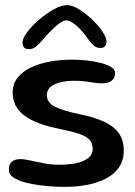

<svg xmlns="http://www.w3.org/2000/svg" viewBox="-20 -713 528 750"><path d="M234 17Q203 17 169.5 14.2Q136 11.5 106.5 6Q77 0.5 56.5 -7.5Q38 -15 26.2 -24.5Q14.5 -34 14.5 -51.5Q14.5 -71 26 -81.2Q37.5 -91.5 59.5 -91.5Q75 -91.5 98.2 -86.2Q121.5 -81 151 -75.2Q180.5 -69.5 213.5 -69.5Q246 -69.5 275.5 -75.2Q305 -81 323.5 -94.5Q342 -108 342 -131.5Q342 -153 330.2 -166.5Q318.5 -180 289.5 -190Q260.5 -200 208 -210.5Q150.5 -222 110.8 -240.5Q71 -259 50.2 -286.2Q29.5 -313.5 29.5 -351.5Q29.5 -384.5 48.2 -408.8Q67 -433 99.5 -448.8Q132 -464.5 173.8 -472.2Q215.5 -480 261.5 -480Q289.5 -480 318.8 -476.8Q348 -473.5 373.2 -467.2Q398.5 -461 414 -451.2Q429.5 -441.5 429.5 -428Q429.5 -413.5 422.5 -404.5Q415.5 -395.5 404.2 -391.5Q393 -387.5 379.5 -387.5Q358 -387.5 330.2 -392.5Q302.5 -397.5 270 -397.5Q241.5 -397.5 217 -391.8Q192.5 -386 177.8 -373.8Q163 -361.5 163 -341.5Q163 -312 195.2 -296Q227.5 -280 290 -267Q348 -255.5 386.2 -237.8Q424.5 -220 444 -192.8Q463.5 -165.5 463.5 -125Q463.5 -86.5 445 -59.5Q426.5 -32.5 394.5 -15.8Q362.5 1 321 9Q279.5 17 234 17ZM93 -521Q68 -521 68 -546.5Q68 -563 86.2 -587.5Q104.5 -612 132.5 -636Q160.5 -660 190 -676.5Q219.5 -693 241.5 -693Q262 -693 288.2 -677Q314.5 -661 339.2 -637.5Q364 -614 380 -590.2Q396 -566.5 396 -551.5Q396 -539 389.8 -532.2Q383.5 -525.5 372.5 -525.5Q356 -525.5 344 -537Q332 -548.5 316 -571.5Q305 -587 291 -601.2Q277 -615.5 263 -624.5Q249 -633.5 238 -633.5Q228.5 -633.5 213.5 -622.8Q198.5 -612 182 -595.8Q165.5 -579.5 151.5 -563Q133 -541 120.8 -531Q108.5 -521 93 -521Z"/></svg>

Font: Gluten
Style: Regular
Weight: 400
Designer: Tyler Finck
Foundry: Etcetera Type Company
Version: Version 1.300